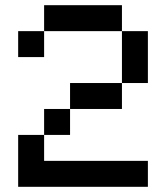

<svg xmlns="http://www.w3.org/2000/svg" viewBox="-20 -720 640 740"><path d="M50 -500V-600H150V-700H450V-600H550V-400H450V-300H250V-200H150V-100H550V0H50V-200H150V-300H250V-400H450V-600H150V-500Z"/></svg>

Font: Matrix Sans
Style: Regular
Weight: 400
Designer: Brad Neil
Version: Version 1.100